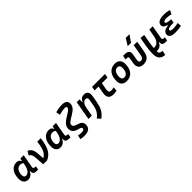

<svg xmlns="http://www.w3.org/2000/svg" viewBox="466 -2744 4927 4927"><g transform="rotate(-45 2929.5 -280.5)"><path d="M407.2 -444.3H399.4C380.4 -490.7 353.5 -522.5 276.9 -522.5C123.5 -522.5 21.5 -387.2 21.5 -184.1C21.5 -60.5 80.6 10.3 184.1 10.3C262.7 10.3 325.7 -34.7 360.4 -114.7H373C364.3 -27.3 399.9 4.9 504.9 4.9H545.4L563 -96.2H543.9C484.4 -96.2 471.7 -113.3 479 -154.8L542.5 -517.6H420.4ZM302.7 -410.2C350.6 -410.2 377 -393.6 395 -374.5L386.2 -325.7C361.3 -183.6 297.9 -102.1 215.8 -102.1C170.9 -102.1 144.5 -136.2 144.5 -196.3C144.5 -321.8 208 -410.2 302.7 -410.2Z M733.4 0 871.6 2C1046.4 -75.7 1120.1 -210 1161.1 -517.6H1033.7C1007.8 -284.7 960.9 -170.4 843.8 -108.9L830.6 -291.5C820.3 -431.2 772.9 -496.1 690.4 -527.3L627.4 -420.9C677.2 -404.8 707 -358.9 713.9 -264.2Z M1579.1 -444.3H1571.3C1552.2 -490.7 1525.4 -522.5 1448.7 -522.5C1295.4 -522.5 1193.4 -387.2 1193.4 -184.1C1193.4 -60.5 1252.4 10.3 1356 10.3C1434.6 10.3 1497.6 -34.7 1532.2 -114.7H1544.9C1536.1 -27.3 1571.8 4.9 1676.8 4.9H1717.3L1734.9 -96.2H1715.8C1656.2 -96.2 1643.6 -113.3 1650.9 -154.8L1714.4 -517.6H1592.3ZM1474.6 -410.2C1522.5 -410.2 1548.8 -393.6 1566.9 -374.5L1558.1 -325.7C1533.2 -183.6 1469.7 -102.1 1387.7 -102.1C1342.8 -102.1 1316.4 -136.2 1316.4 -196.3C1316.4 -321.8 1379.9 -410.2 1474.6 -410.2Z M1994.6 234.4C2149.4 234.4 2228 177.7 2228 58.1C2228 -30.8 2177.7 -75.7 2077.1 -103.5C1986.8 -128.9 1956.1 -155.3 1956.1 -203.1C1956.1 -257.8 2009.8 -293.5 2140.1 -371.6C2274.9 -452.1 2327.1 -517.6 2327.1 -608.4C2327.1 -700.2 2270.5 -742.2 2147.9 -742.2C2069.3 -742.2 1991.7 -728.5 1913.1 -704.6L1934.1 -594.2C2003.4 -612.3 2076.2 -629.9 2153.8 -629.9C2186.5 -629.9 2201.2 -618.2 2201.2 -592.3C2201.2 -558.1 2166.5 -520 2082.5 -471.7C1899.4 -366.2 1830.1 -293 1830.1 -188C1830.1 -85 1889.6 -25.4 2022.9 6.8C2083 21 2102.1 34.7 2102.1 65.4C2102.1 107.4 2062.5 123 1994.6 123C1964.4 123 1934.1 118.7 1887.7 108.4L1863.8 219.7C1922.4 230 1960 234.4 1994.6 234.4Z M2375.5 0H2498L2540 -237.8C2566.9 -370.1 2621.1 -415 2684.1 -415C2731 -415 2752 -384.3 2741.2 -325.2L2714.4 -173.3C2689.9 -36.1 2655.3 49.8 2534.7 143.1L2613.8 229C2759.3 118.7 2804.2 11.2 2837.4 -174.3L2864.3 -325.2C2887.7 -458 2843.8 -527.3 2735.8 -527.3C2657.2 -527.3 2601.6 -486.3 2580.1 -414.1H2567.9L2570.8 -517.6H2466.8Z M3283.7 9.8C3326.2 9.8 3364.7 3.9 3400.4 -7.8L3406.7 -118.2C3365.7 -107.9 3331.5 -102.5 3304.2 -102.5C3244.1 -102.5 3221.2 -141.1 3234.9 -219.7L3268.1 -406.7H3473.6L3492.7 -517.6H3023.9L3004.4 -406.7H3147L3112.8 -210C3086.9 -63 3143.6 9.8 3283.7 9.8Z M3760.7 9.8C3939.5 9.8 4044.9 -118.2 4044.9 -335C4044.9 -456.1 3974.6 -527.3 3855.5 -527.3C3676.8 -527.3 3571.3 -397.5 3571.3 -177.7C3571.3 -60.1 3641.6 9.8 3760.7 9.8ZM3782.2 -102.5C3727.1 -102.5 3694.8 -140.1 3694.8 -203.6C3694.8 -336.4 3748 -415 3837.4 -415C3890.6 -415 3921.4 -377.4 3921.4 -314C3921.4 -181.2 3869.6 -102.5 3782.2 -102.5Z M4366.7 9.8C4502 9.8 4581.1 -59.6 4606 -200.2L4661.6 -517.6H4535.6L4480.5 -202.6C4468.8 -136.2 4438 -102.5 4386.2 -102.5C4336.4 -102.5 4315.4 -136.2 4327.1 -202.6L4354 -355.5C4374 -465.3 4327.6 -517.6 4210.4 -517.6H4149.4L4129.9 -406.7H4182.6C4222.7 -406.7 4233.9 -388.7 4225.1 -338.4L4201.2 -200.2C4178.2 -68.4 4239.7 9.8 4366.7 9.8ZM4409.7 -609.4H4529.3L4658.7 -794.9H4523.4Z M4930.7 229 4958 111.8 4939.9 108.9C4862.8 96.7 4842.8 71.3 4840.3 10.3C4959 11.7 5012.7 -37.6 5042.5 -114.7H5053.7C5045.4 -18.6 5088.4 5.9 5194.8 4.9L5226.1 4.4L5244.1 -96.2H5224.1C5169.9 -96.2 5152.3 -112.8 5160.2 -157.2L5224.1 -517.1H5101.6L5067.4 -325.2V-325.7C5043.9 -181.2 4973.1 -102.1 4877 -102.1H4846.7C4856.4 -204.6 4877.9 -335 4911.1 -513.2L4790 -527.3C4752.4 -335.4 4727.1 -189.9 4721.2 -48.3C4714.4 127.4 4772.9 219.2 4922.9 228.5Z M5531.7 9.8C5615.2 9.8 5687 0.5 5742.7 -13.7L5736.8 -123C5691.4 -113.8 5638.2 -101.1 5555.2 -101.1C5488.3 -101.1 5455.1 -114.7 5455.1 -142.6C5455.1 -183.6 5517.6 -204.1 5643.6 -204.1H5668.9L5686.5 -310.1C5566.4 -314 5511.2 -332.5 5511.2 -364.7C5511.2 -402.3 5559.1 -416.5 5625.5 -416.5C5685.1 -416.5 5736.8 -408.7 5783.2 -392.1L5831.1 -495.6C5780.8 -517.1 5715.8 -527.3 5634.3 -527.3C5502.4 -527.3 5387.7 -492.2 5387.7 -382.8C5387.7 -328.1 5430.2 -290.5 5515.6 -269.5L5513.2 -255.4C5405.8 -242.7 5324.7 -201.7 5324.7 -105C5324.7 -27.8 5393.6 9.8 5531.7 9.8Z"/></g></svg>

Font: Cascadia Code SemiBold
Style: Italic
Weight: 600
Italic angle: -10°
Monospace: yes
Designer: Aaron Bell
Foundry: Saja Typeworks
Version: Version 2404.023